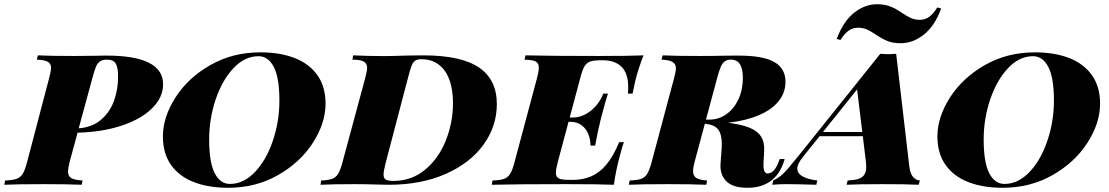

<svg xmlns="http://www.w3.org/2000/svg" viewBox="-68 -868 5209 902"><path d="M251.5 -62.5Q251.5 -41 266.4 -31.7Q281.2 -22.5 319.8 -20L315.9 0Q247.1 -2.9 138.2 -2.9Q12.2 -2.9 -47.9 0L-43.9 -20Q-7.8 -21.5 10 -27.8Q27.8 -34.2 38.6 -51.3Q49.3 -68.4 59.1 -106L163.1 -502Q171.9 -537.1 171.9 -549.3Q171.9 -568.4 157.2 -577.4Q142.6 -586.4 105 -587.9L109.9 -607.9Q168.5 -605 279.8 -605Q324.7 -605 378.4 -606Q417.5 -606.9 431.2 -606.9Q698.2 -606.9 698.2 -472.2Q698.2 -411.1 647.7 -360.4Q597.2 -309.6 505.6 -278.6Q414.1 -247.6 296.4 -244.6L258.8 -106Q251.5 -75.7 251.5 -62.5ZM366.2 -502 301.8 -265.1Q367.2 -270.5 408.4 -306.9Q449.7 -343.3 468.3 -396.5Q486.8 -449.7 486.8 -508.8Q486.8 -552.2 475.3 -570.1Q463.9 -587.9 434.1 -587.9Q413.6 -587.9 401.9 -579.8Q390.1 -571.8 382.8 -554.4Q375.5 -537.1 366.2 -502Z M697.3 -227.1Q697.3 -317.4 756.1 -409.7Q814.9 -502 919.7 -562Q1024.4 -622.1 1155.3 -622.1Q1247.1 -622.1 1315.9 -595.5Q1384.8 -568.8 1423.1 -514.9Q1461.4 -460.9 1461.4 -380.9Q1461.4 -290.5 1402.6 -198.2Q1343.8 -106 1239 -45.9Q1134.3 14.2 1003.4 14.2Q911.6 14.2 842.8 -12.5Q773.9 -39.1 735.6 -93Q697.3 -147 697.3 -227.1ZM914.6 -212.9Q914.6 -105 940.7 -54.4Q966.8 -3.9 1012.2 -3.9Q1077.1 -3.9 1130.6 -60.8Q1184.1 -117.7 1214.4 -208.3Q1244.6 -298.8 1244.6 -395Q1244.6 -502.9 1218.3 -553.5Q1191.9 -604 1146.5 -604Q1081.5 -604 1028.3 -547.1Q975.1 -490.2 944.8 -399.7Q914.6 -309.1 914.6 -212.9Z M1759.8 0Q1745.6 0 1705.6 -1Q1650.9 -2.9 1600.1 -2.9Q1495.1 -2.9 1438 0L1440.9 -20Q1475.1 -21.5 1492.4 -27.8Q1509.8 -34.2 1520.5 -51.5Q1531.2 -68.8 1541 -106L1647.9 -502Q1656.7 -536.1 1656.7 -548.8Q1656.7 -569.3 1641.4 -578.4Q1626 -587.4 1587.9 -587.9L1590.8 -607.9Q1667 -604.5 1737.8 -604.5L1772.9 -605Q1859.4 -607.9 1920.9 -607.9Q2098.1 -607.9 2182.1 -551Q2266.1 -494.1 2266.1 -378.9Q2266.1 -274.9 2203.4 -188.2Q2140.6 -101.6 2025.4 -50.8Q1910.2 0 1759.8 0ZM2060.1 -383.8Q2060.1 -449.7 2042.2 -495.8Q2024.4 -542 1991.2 -565.9Q1958 -589.8 1913.1 -589.8Q1893.6 -589.8 1883.5 -583.7Q1873.5 -577.6 1866.2 -560.3Q1858.9 -543 1849.1 -503.9L1744.1 -104Q1733.9 -64 1733.9 -48.3Q1733.9 -30.8 1744.1 -24.4Q1754.4 -18.1 1779.8 -18.1Q1866.7 -18.1 1930.4 -71.8Q1994.1 -125.5 2027.1 -209.7Q2060.1 -293.9 2060.1 -383.8Z M2955.1 -607.9Q2930.2 -543.9 2917 -490.2Q2913.1 -474.1 2907.7 -446.8L2903.8 -428.2H2881.8Q2883.3 -444.3 2883.3 -458.5Q2883.3 -585 2761.2 -585H2757.8Q2722.7 -585 2705.6 -579.3Q2688.5 -573.7 2678.2 -556.9Q2668 -540 2658.2 -502L2608.4 -315.9H2623Q2654.3 -315.9 2683.1 -331.5Q2711.9 -347.2 2733.4 -372.8Q2754.9 -398.4 2766.1 -428.2H2788.1Q2776.9 -394.5 2761.7 -336.4L2753.9 -306.2Q2742.7 -263.7 2728 -184.1H2706.1Q2706.1 -210.4 2696.8 -235.8Q2687.5 -261.2 2665.8 -278.6Q2644 -295.9 2608.9 -295.9H2603L2552.2 -106Q2543.5 -71.8 2543.5 -57.1Q2543.5 -43 2550 -35.6Q2556.6 -28.3 2570.3 -25.6Q2584 -22.9 2608.9 -22.9H2622.1Q2671.4 -22.9 2710.4 -40Q2749.5 -57.1 2781.7 -95.9Q2814 -134.8 2840.8 -200.2H2862.8Q2856.4 -183.1 2841.8 -127.9Q2826.2 -70.8 2815.9 0Q2748 -2.9 2589.8 -2.9Q2357.9 -2.9 2242.2 0L2246.1 -20Q2282.2 -21.5 2300 -27.8Q2317.9 -34.2 2328.6 -51.3Q2339.4 -68.4 2349.1 -106L2455.1 -502Q2463.4 -533.7 2463.4 -549.8Q2463.4 -564.9 2456.5 -572.8Q2449.7 -580.6 2435.8 -583.7Q2421.9 -586.9 2396 -587.9L2400.9 -607.9Q2516.1 -605 2748 -605Q2892.1 -605 2955.1 -607.9Z M3618.2 -121.1 3614.3 -107.9Q3573.7 14.2 3442.9 14.2Q3375.5 14.2 3344.7 -16.1Q3314 -46.4 3316.9 -97.2L3322.3 -172.9Q3322.8 -180.2 3322.8 -193.4Q3322.8 -237.3 3305.9 -259.5Q3289.1 -281.7 3248 -286.1H3243.2L3194.8 -106Q3188 -80.1 3188 -64Q3188 -42 3202.9 -32.2Q3217.8 -22.5 3253.9 -20L3250 0Q3181.2 -2.9 3072.3 -2.9Q2946.3 -2.9 2886.2 0L2890.1 -20Q2926.3 -21.5 2943.8 -27.6Q2961.4 -33.7 2972.2 -50.8Q2982.9 -67.9 2993.2 -106L3099.1 -502Q3107.4 -532.7 3107.4 -546.9Q3107.4 -566.9 3092.5 -576.4Q3077.6 -585.9 3040 -587.9L3044.9 -607.9Q3103.5 -605 3217.3 -605Q3287.1 -605 3339.8 -606.4L3398.9 -606.9Q3518.1 -606.9 3570.1 -576.4Q3622.1 -545.9 3622.1 -483.9Q3622.1 -432.6 3589.8 -392.6Q3557.6 -352.5 3496.8 -326.7Q3436 -300.8 3352.5 -291.5Q3414.6 -283.2 3451.9 -268.6Q3489.3 -253.9 3506.8 -227.3Q3524.4 -200.7 3522 -158.2L3519 -105Q3518.6 -100.1 3518.6 -91.3Q3518.6 -53.2 3538.1 -53.2Q3569.3 -53.2 3589.8 -106.9L3595.2 -121.1ZM3301.3 -502 3248.5 -306.2H3266.1Q3308.6 -306.2 3344.2 -331.3Q3379.9 -356.4 3400.9 -401.1Q3421.9 -445.8 3421.9 -502Q3421.9 -543.9 3408.4 -565.9Q3395 -587.9 3365.2 -587.9Q3348.1 -587.9 3337.2 -580.1Q3326.2 -572.3 3318.1 -554Q3310.1 -535.6 3301.3 -502Z M3656.2 0ZM4169.9 -807.1Q4194.3 -791 4212.2 -783Q4230 -774.9 4253.4 -774.9Q4277.3 -774.9 4296.9 -788.6Q4316.4 -802.2 4335.4 -833L4353.5 -828.1Q4323.2 -745.6 4272 -705.3Q4220.7 -665 4163.6 -665Q4126 -665 4100.6 -675.5Q4075.2 -686 4046.4 -705.6Q4022 -721.7 4004.2 -729.7Q3986.3 -737.8 3962.4 -737.8Q3939 -737.8 3919.4 -724.4Q3899.9 -710.9 3880.4 -680.2L3862.8 -685.1Q3893.6 -767.6 3944.3 -807.9Q3995.1 -848.1 4052.7 -848.1Q4079.1 -848.1 4099.9 -842.3Q4120.6 -836.4 4135.5 -828.4Q4150.4 -820.3 4169.9 -807.1ZM4253.4 -20 4248 0Q4190.4 -2.9 4079.1 -2.9Q3963.4 -2.9 3909.2 0L3914.1 -20Q3944.8 -21.5 3963.4 -27.1Q3981.9 -32.7 3991.7 -46.1Q4001.5 -59.6 4001.5 -84.5Q4001.5 -97.2 4000.5 -104L3985.4 -228H3782.2L3704.1 -130.9Q3677.7 -98.1 3677.7 -75.7Q3677.7 -32.2 3771.5 -20L3767.1 0Q3678.2 -2.9 3625.5 -2.9Q3591.3 -2.9 3560.1 0L3564.5 -20Q3583.5 -28.8 3599.1 -41.3Q3614.7 -53.7 3633.5 -75.4Q3652.3 -97.2 3686 -139.2L4067.4 -615.2Q4092.8 -613.3 4105 -613.3Q4117.7 -613.3 4142.1 -615.2L4204.1 -84Q4208.5 -50.8 4222.2 -35.9Q4235.8 -21 4253.4 -20ZM3958.5 -447.8 3798.3 -248H3982.9Z M4335.9 -227.1Q4335.9 -317.4 4394.8 -409.7Q4453.6 -502 4558.3 -562Q4663.1 -622.1 4793.9 -622.1Q4885.7 -622.1 4954.6 -595.5Q5023.4 -568.8 5061.8 -514.9Q5100.1 -460.9 5100.1 -380.9Q5100.1 -290.5 5041.3 -198.2Q4982.4 -106 4877.7 -45.9Q4772.9 14.2 4642.1 14.2Q4550.3 14.2 4481.4 -12.5Q4412.6 -39.1 4374.3 -93Q4335.9 -147 4335.9 -227.1ZM4553.2 -212.9Q4553.2 -105 4579.3 -54.4Q4605.5 -3.9 4650.9 -3.9Q4715.8 -3.9 4769.3 -60.8Q4822.8 -117.7 4853 -208.3Q4883.3 -298.8 4883.3 -395Q4883.3 -502.9 4856.9 -553.5Q4830.6 -604 4785.2 -604Q4720.2 -604 4667 -547.1Q4613.8 -490.2 4583.5 -399.7Q4553.2 -309.1 4553.2 -212.9Z"/></svg>

Font: TypoPRO Playfair Display SC
Style: Italic
Weight: 900
Italic angle: -14°
Designer: Claus Eggers Sørensen
Foundry: Claus Eggers Sørensen
Version: Version 1.004;PS 001.004;hotconv 1.0.70;makeotf.lib2.5.58329